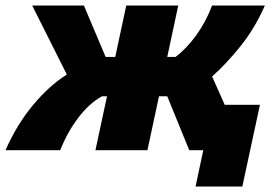

<svg xmlns="http://www.w3.org/2000/svg" viewBox="-68 -546 991 698"><path d="M-48 0Q-7 -93 52 -164Q111 -235 175 -275L49 -526H237L316 -339H351L391 -526H580L540 -339H570Q610 -369 645.5 -418Q681 -467 703 -526H895Q858 -442 805.5 -377Q753 -312 703 -268L749 -165H877L813 132H643L671 0H620L540 -196H510L468 0H279L321 -196H303Q257 -171 217 -118.5Q177 -66 151 0Z"/></svg>

Font: Raleway Black
Style: Italic
Weight: 900
Italic angle: -12°
Designer: Matt McInerney, Pablo Impallari, Rodrigo Fuenzalida
Foundry: Matt McInerney, Pablo Impallari, Rodrigo Fuenzalida
Version: Version 4.101;RELEASE